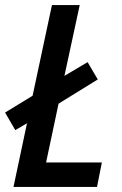

<svg xmlns="http://www.w3.org/2000/svg" viewBox="-30 -734 480 754"><path d="M76 -250 30 -223 -10 -292 98 -358 174 -714H283L223 -436L314 -490L354 -422L200 -327L151 -96H370L351 0H23Z"/></svg>

Font: Noto Sans UI NarrowMedium
Style: Italic
Weight: 500
Width: 4
Italic angle: -12°
Designer: Monotype Design Team
Foundry: Monotype Imaging Inc.
Version: Version 1.001